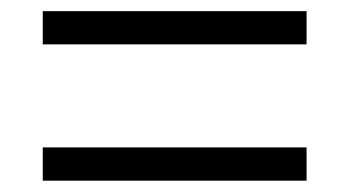

<svg xmlns="http://www.w3.org/2000/svg" viewBox="-20 -518 626 344"><path d="M56.6 -194.3H529.3V-253.9H56.6ZM56.6 -438.5H529.3V-498H56.6Z"/></svg>

Font: Cascadia Mono NF Light
Style: Regular
Weight: 300
Monospace: yes
Designer: Aaron Bell
Foundry: Saja Typeworks
Version: Version 2404.023